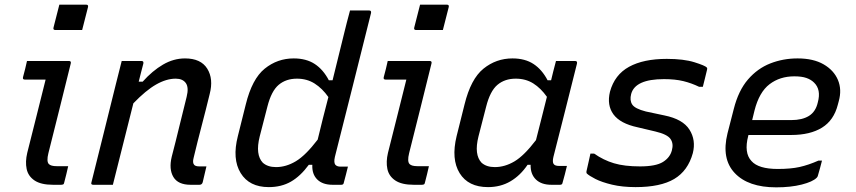

<svg xmlns="http://www.w3.org/2000/svg" viewBox="-20 -794 3680 825"><path d="M96 -532H276Q287 -532 284 -521Q260 -425 236.5 -329.5Q213 -234 188 -136Q179 -100 190 -89Q199 -80 223 -80H273Q269 -63 265 -45.5Q261 -28 256 -10Q255 -3 251 -1.5Q247 0 242 0H208Q156 0 128.5 -18.5Q101 -37 94.5 -68Q88 -99 97 -137Q117 -218 137 -296Q157 -374 176 -452H87Q76 -452 79 -463Q84 -480 88 -497.5Q92 -515 96 -532ZM235 -774H350Q361 -774 358 -763L333 -665H218Q207 -665 210 -676Z M503 -532H588Q598 -532 596 -521Q591 -502 586 -482.5Q581 -463 576 -443H593Q635 -490 680.5 -516.5Q726 -543 775 -543Q843 -543 870.5 -499Q898 -455 881 -390Q864 -320 846.5 -253.5Q829 -187 812 -116Q806 -94 815 -85Q821 -79 837 -79H867Q863 -62 859 -45Q855 -28 851 -11Q848 0 837 0H799Q745 0 725 -33.5Q705 -67 718 -121Q735 -186 750 -248.5Q765 -311 782 -378Q792 -418 778.5 -437Q765 -456 735 -456Q695 -456 651 -431Q607 -406 553 -350Q531 -263 509 -175Q487 -87 465 0H381Q369 0 373 -11Q399 -116 425.5 -221.5Q452 -327 478 -433Q486 -465 492.5 -490.5Q499 -516 503 -532Z M1242 -543Q1296 -543 1332.5 -519Q1369 -495 1393 -449H1409Q1422 -501 1434.5 -552.5Q1447 -604 1460 -656Q1465 -677 1470.5 -698Q1476 -719 1484 -749H1566Q1577 -749 1574 -737Q1536 -583 1495.5 -423.5Q1455 -264 1419 -120Q1413 -94 1422 -85Q1429 -78 1443 -78H1475Q1471 -62 1466.5 -44Q1462 -26 1457 -8Q1456 0 1446 0H1409Q1366 0 1343 -23Q1320 -46 1322 -86H1307Q1271 -37 1230 -13.5Q1189 10 1135 10Q1051 10 1014 -50.5Q977 -111 1002 -209L1036 -345Q1063 -455 1117.5 -499Q1172 -543 1242 -543ZM1109 -95Q1130 -76 1166 -76Q1209 -76 1251 -101Q1293 -126 1345 -194Q1356 -240 1367.5 -285.5Q1379 -331 1391 -377Q1365 -414 1332 -435Q1299 -456 1256 -456Q1209 -456 1177.5 -429.5Q1146 -403 1129 -336L1096 -208Q1086 -168 1089.5 -140Q1093 -112 1109 -95Z M1646 -532H1826Q1837 -532 1834 -521Q1810 -425 1786.5 -329.5Q1763 -234 1738 -136Q1729 -100 1740 -89Q1749 -80 1773 -80H1823Q1819 -63 1815 -45.5Q1811 -28 1806 -10Q1805 -3 1801 -1.5Q1797 0 1792 0H1758Q1706 0 1678.5 -18.5Q1651 -37 1644.5 -68Q1638 -99 1647 -137Q1667 -218 1687 -296Q1707 -374 1726 -452H1637Q1626 -452 1629 -463Q1634 -480 1638 -497.5Q1642 -515 1646 -532ZM1785 -774H1900Q1911 -774 1908 -763L1883 -665H1768Q1757 -665 1760 -676Z M2182 -543Q2236 -543 2272.5 -519Q2309 -495 2333 -449H2348Q2352 -467 2357 -486Q2362 -505 2369 -532H2451Q2462 -532 2459 -520Q2434 -420 2408 -317Q2382 -214 2358 -120Q2353 -99 2358.5 -90Q2364 -81 2382 -81H2416Q2412 -64 2407 -44.5Q2402 -25 2397 -8Q2396 0 2386 0H2349Q2306 0 2282.5 -23Q2259 -46 2260 -86H2247Q2216 -40 2173.5 -15Q2131 10 2077 10Q1992 10 1955 -50Q1918 -110 1942 -209L1976 -345Q2003 -455 2057.5 -499Q2112 -543 2182 -543ZM2049 -95Q2070 -76 2106 -76Q2149 -76 2190.5 -100.5Q2232 -125 2283 -192Q2295 -238 2306.5 -284.5Q2318 -331 2330 -378Q2304 -415 2271.5 -435.5Q2239 -456 2196 -456Q2149 -456 2117.5 -429.5Q2086 -403 2069 -336L2036 -208Q2026 -168 2029.5 -140Q2033 -112 2049 -95Z M2730 -79Q2798 -79 2828.5 -98Q2859 -117 2867 -148Q2875 -177 2861 -197Q2847 -217 2796 -229L2720 -247Q2645 -263 2616 -302.5Q2587 -342 2601 -400Q2621 -473 2683 -507Q2745 -541 2845 -541Q2918 -541 2964 -526.5Q3010 -512 3017 -504Q3020 -500 3018 -494Q3013 -474 3009 -457Q3005 -440 3000 -421H2984Q2951 -437 2916 -445.5Q2881 -454 2833 -454Q2709 -454 2692 -390Q2685 -363 2696.5 -345Q2708 -327 2755 -315L2835 -298Q2914 -282 2942.5 -237Q2971 -192 2957 -136Q2936 -60 2877 -25Q2818 10 2711 10Q2654 10 2610 -0.5Q2566 -11 2538.5 -25Q2511 -39 2501 -49Q2499 -53 2500 -58Q2505 -82 2509.5 -100Q2514 -118 2517 -134H2533Q2573 -106 2618 -92.5Q2663 -79 2730 -79Z M3407 -543Q3475 -543 3519 -517.5Q3563 -492 3580.5 -450.5Q3598 -409 3584 -359L3580 -344Q3563 -277 3512 -245.5Q3461 -214 3380 -214H3196L3195 -210Q3176 -137 3209 -102Q3239 -68 3322 -68Q3378 -68 3416 -76.5Q3454 -85 3497 -104H3512Q3508 -88 3503.5 -71.5Q3499 -55 3494 -38Q3493 -34 3489 -30Q3472 -13 3425 -1Q3378 11 3315 11Q3195 11 3137 -50.5Q3079 -112 3106 -221L3133 -326Q3153 -405 3194 -452.5Q3235 -500 3290 -521.5Q3345 -543 3407 -543ZM3393 -466Q3331 -466 3286.5 -432Q3242 -398 3222 -319L3212 -278H3380Q3427 -278 3456 -296Q3485 -314 3494 -354Q3509 -409 3478 -439Q3465 -452 3445 -459Q3425 -466 3393 -466Z"/></svg>

Font: Recursive Sn Lnr St
Style: Italic
Weight: 400
Italic angle: -15°
Version: Version 1.079;hotconv 1.0.112;makeotfexe 2.5.65598; ttfautoh